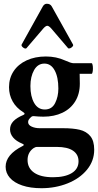

<svg xmlns="http://www.w3.org/2000/svg" viewBox="-20 -724 519 1017"><path d="M314.9 -44.9Q367.2 -44.9 402.1 -36.6Q437 -28.3 458 -3.4Q479 21.5 479 68.8Q479 128.4 440.7 175Q402.3 221.7 338.1 247.3Q273.9 272.9 199.7 272.9Q140.6 272.9 97.7 258.3Q54.7 243.7 32.2 217.8Q9.8 191.9 9.8 159.2Q9.8 95.2 99.1 49.8Q106 46.9 106 43Q106 40.5 98.1 37.1Q65.9 23.9 49.6 4.4Q33.2 -15.1 33.2 -38.6Q33.2 -63 50.5 -81.5Q67.9 -100.1 104 -115.2Q110.4 -118.2 110.4 -121.6Q110.4 -125 103 -129.9Q65.9 -152.8 46.9 -187Q27.8 -221.2 27.8 -262.2Q27.8 -310.1 52.2 -346.9Q76.7 -383.8 121.1 -404.3Q165.5 -424.8 223.1 -424.8Q278.3 -424.8 324.2 -403.8Q356.4 -389.2 369.1 -389.2H465.3Q468.3 -389.2 470.2 -380.9Q472.2 -372.6 472.2 -361.3Q472.2 -350.1 470.2 -341.6Q468.3 -333 465.3 -333H401.9Q402.8 -314.5 402.8 -280.8Q402.8 -226.6 378.4 -187Q354 -147.5 310.3 -126.7Q266.6 -106 210 -106Q186 -106 158.2 -108.9Q150.4 -108.9 147 -106Q137.7 -98.1 133.3 -91.6Q128.9 -85 128.9 -77.6Q128.9 -62 147.5 -53.5Q166 -44.9 190.9 -44.9ZM141.1 -268.1Q141.1 -213.4 160.9 -178.7Q180.7 -144 217.3 -144Q254.9 -144 272 -178Q289.1 -211.9 289.1 -254.9Q289.1 -315.4 269.5 -351.3Q250 -387.2 215.3 -387.2Q180.2 -387.2 160.6 -352.8Q141.1 -318.4 141.1 -268.1ZM396 130.4Q396 94.2 366.7 74.2Q337.4 54.2 280.8 54.2H176.8Q167 54.2 157.2 61Q126 83.5 126 123.5Q126 166.5 160.9 190.7Q195.8 214.8 260.7 214.8Q323.7 214.8 359.9 192.9Q396 170.9 396 130.4ZM120.6 -469.2Q118.7 -466.8 114.7 -466.8Q109.4 -466.8 102.5 -472.2Q91.3 -481 94.7 -488.3L206.5 -689.5Q214.8 -704.1 228 -704.1Q246.6 -704.1 254.4 -689.5L366.7 -488.3Q370.6 -481.4 358.4 -472.2Q352.1 -467.3 345.7 -467.3Q341.8 -467.3 340.3 -469.2L251.5 -573.2Q238.8 -587.4 230.5 -587.4Q222.2 -587.4 209.5 -573.2Z"/></svg>

Font: JuniusX
Style: Bold
Weight: 700
Designer: Peter S. Baker
Foundry: Briery Creek Software
Version: Version 1.004